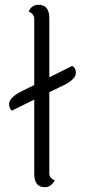

<svg xmlns="http://www.w3.org/2000/svg" viewBox="-20 -774 356 802"><path d="M282 -499Q297 -489 297 -471Q297 -443 248 -419L186 -389V-51Q186 -29 209 -21Q193 8 167 8Q123 8 123 -49V-358L30 -312Q25 -314 21.5 -322.5Q18 -331 18 -339Q18 -365 65 -390L123 -419V-694Q123 -716 100 -726Q112 -754 141 -754Q186 -754 186 -698V-451Z"/></svg>

Font: Laila Light
Style: Regular
Weight: 300
Designer: Hitesh Malaviya
Foundry: Indian Type Foundry
Version: Version 1.302;PS 1.0;hotconv 1.0.78;makeotf.lib2.5.61930; tt